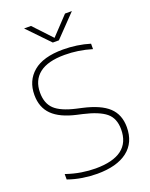

<svg xmlns="http://www.w3.org/2000/svg" viewBox="-172 -1033 886 1132"><g transform="rotate(-20 270.5 -467.5)"><path d="M237.5 9Q195.5 9 147.8 1.8Q100 -5.5 55.5 -21.5V-55.5Q105.5 -38.5 151.8 -31.2Q198 -24 239 -24Q458.5 -24 458.5 -190Q458.5 -259 415.8 -294.2Q373 -329.5 276.5 -351.5L243 -359Q142.5 -381.5 94.8 -428.8Q47 -476 47 -554Q47 -643.5 109.5 -696.2Q172 -749 296.5 -749Q339 -749 382.5 -742.8Q426 -736.5 464.5 -724.5V-690.5Q421.5 -703.5 379.2 -709.8Q337 -716 294.5 -716Q188.5 -716 135.8 -674.5Q83 -633 83 -556Q83 -488.5 121.5 -451.8Q160 -415 253 -394L286.5 -386.5Q396 -362 445.2 -315.5Q494.5 -269 494.5 -191Q494.5 -94 427.8 -42.5Q361 9 237.5 9ZM255 -808 124 -944H167.5L274 -830.5L381 -944H424L293 -808Z"/></g></svg>

Font: Encode Sans Semi Expanded Thin
Style: Regular
Weight: 100
Width: 6
Designer: Multiple Designers
Foundry: Impallari Type
Version: Version 3.000; ttfautohint (v1.8.3) -l 8 -r 50 -G 200 -x 14 